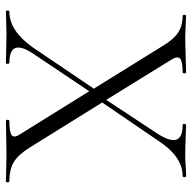

<svg xmlns="http://www.w3.org/2000/svg" viewBox="-20 -646 665 666"><g transform="rotate(90 313.0 -312.5)"><path d="M608 -12Q612 -12 612 -6Q612 0 608 0Q596 0 566 -1Q536 -2 518 -2Q491 -2 452 -1Q413 0 400 0Q395 0 395 -6Q395 -12 400 -12Q439 -12 449 -20.5Q459 -29 444 -51L296 -289L164 -92Q112 -12 198 -12Q201 -12 201 -6Q201 0 198 0Q184 0 152 -1Q120 -2 94 -2Q78 -2 56 -1Q34 0 20 0Q16 0 16 -6Q16 -12 20 -12Q86 -12 143 -92L287 -305L140 -542Q117 -581 93 -597Q69 -613 35 -613Q31 -613 31 -619Q31 -625 35 -625Q46 -625 69.5 -623.5Q93 -622 103 -622Q132 -622 174.5 -623.5Q217 -625 230 -625Q234 -625 234 -619Q234 -613 230 -613Q192 -613 182.5 -604Q173 -595 187 -573L326 -348L442 -524Q500 -613 414 -613Q407 -613 410 -622Q411 -625 413 -625Q428 -625 460 -623.5Q492 -622 518 -622Q533 -622 554.5 -623.5Q576 -625 589 -625Q594 -625 594 -619Q594 -613 589 -613Q521 -613 464 -523L335 -334L491 -83Q516 -43 541.5 -27.5Q567 -12 608 -12Z"/></g></svg>

Font: Cormorant Upright Light
Style: Regular
Weight: 300
Designer: Christian Thalmann (Catharsis Fonts)
Foundry: Catharsis Fonts
Version: Version 3.302;PS 003.302;hotconv 1.0.88;makeotf.lib2.5.64775